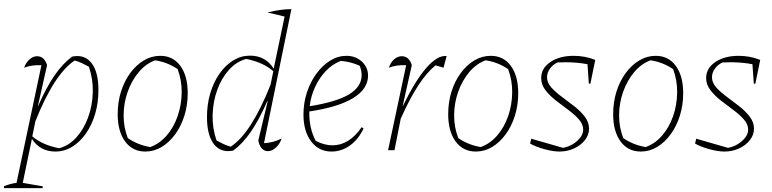

<svg xmlns="http://www.w3.org/2000/svg" viewBox="-56 -772 3971 987"><path d="M-36 195 -35 185Q-2 172 29 168L157 -437Q106 -439 68 -424Q77 -450 95.5 -466.5Q114 -483 134 -483Q172 -483 186 -437L139 -228L140 -227Q182 -323 224.5 -384.5Q267 -446 315 -481Q378 -494 414 -448.5Q450 -403 450 -309Q450 -243 433 -186Q416 -129 385.5 -85.5Q355 -42 315 -17.5Q275 7 229 7Q150 7 108 -58L61 168L164 186L163 195ZM110 -71Q163 -26 248 -10Q298 -23 336.5 -65.5Q375 -108 397 -168.5Q419 -229 421 -297Q423 -365 401 -429Q383 -439 365 -447.5Q347 -456 328 -461Q223 -392 126 -149Z M691 7Q625 7 587 -45Q549 -97 549 -185Q549 -247 566 -301Q583 -355 613.5 -396.5Q644 -438 683.5 -461.5Q723 -485 768 -485Q833 -485 871 -433.5Q909 -382 909 -293Q909 -232 892 -177.5Q875 -123 844.5 -81.5Q814 -40 775 -16.5Q736 7 691 7ZM716 -16Q764 -33 800.5 -75Q837 -117 857 -174.5Q877 -232 878 -295.5Q879 -359 857 -417Q803 -453 741 -462Q693 -444 657 -401Q621 -358 600.5 -300.5Q580 -243 579.5 -180.5Q579 -118 601 -62Q652 -27 716 -16Z M1427 -752H1428V-751ZM1143 2Q1080 15 1044 -30.5Q1008 -76 1008 -170Q1008 -236 1025 -293Q1042 -350 1072.5 -393.5Q1103 -437 1143 -461.5Q1183 -486 1229 -486Q1309 -486 1351 -419L1407 -687L1319 -708Q1357 -717 1385 -721Q1413 -725 1442 -725L1301 -36Q1347 -38 1392 -60Q1382 -31 1362 -13Q1342 5 1321 5Q1302 5 1289 -10Q1276 -25 1272 -51L1320 -251L1318 -252Q1276 -156 1233.5 -94.5Q1191 -33 1143 2ZM1057 -50Q1075 -40 1093 -31.5Q1111 -23 1130 -18Q1236 -87 1335 -337L1349 -406Q1296 -452 1210 -469Q1160 -456 1121.5 -413.5Q1083 -371 1061 -310.5Q1039 -250 1037 -182Q1035 -114 1057 -50Z M1648 7Q1583 7 1543.5 -45Q1504 -97 1504 -183Q1504 -243 1522 -297.5Q1540 -352 1571 -394Q1602 -436 1641.5 -460.5Q1681 -485 1725 -485Q1772 -485 1804 -455.5Q1836 -426 1836 -383Q1836 -315 1759.5 -268Q1683 -221 1534 -199Q1534 -193 1534 -187Q1534 -151 1542 -115.5Q1550 -80 1567 -48Q1611 -25 1653 -25Q1739 -25 1803 -118L1813 -112Q1787 -56 1743.5 -24.5Q1700 7 1648 7ZM1803 -386Q1803 -410 1793 -434Q1747 -455 1696 -459Q1652 -442 1618.5 -406.5Q1585 -371 1563.5 -324.5Q1542 -278 1536 -226Q1674 -248 1738.5 -287Q1803 -326 1803 -386Z M1939 0 2032 -437Q1981 -439 1943 -424Q1952 -451 1970 -467Q1988 -483 2009 -483Q2047 -483 2061 -437L2014 -227H2015Q2078 -357 2135.5 -423Q2193 -489 2240 -484L2224 -424L2183 -436Q2139 -401 2095 -334Q2051 -267 2004 -162L1972 0Z M2390 7Q2324 7 2286 -45Q2248 -97 2248 -185Q2248 -247 2265 -301Q2282 -355 2312.5 -396.5Q2343 -438 2382.5 -461.5Q2422 -485 2467 -485Q2532 -485 2570 -433.5Q2608 -382 2608 -293Q2608 -232 2591 -177.5Q2574 -123 2543.5 -81.5Q2513 -40 2474 -16.5Q2435 7 2390 7ZM2415 -16Q2463 -33 2499.5 -75Q2536 -117 2556 -174.5Q2576 -232 2577 -295.5Q2578 -359 2556 -417Q2502 -453 2440 -462Q2392 -444 2356 -401Q2320 -358 2299.5 -300.5Q2279 -243 2278.5 -180.5Q2278 -118 2300 -62Q2351 -27 2415 -16Z M2669 -34 2675 -59 2838 -12Q2866 -17 2889.5 -31.5Q2913 -46 2927.5 -65.5Q2942 -85 2942 -105Q2942 -133 2920 -158Q2898 -183 2866 -206.5Q2834 -230 2802 -255Q2770 -280 2748 -308.5Q2726 -337 2726 -371Q2726 -421 2773 -453Q2820 -485 2893 -485Q2952 -485 3004 -464L2979 -342H2971L2964 -442Q2937 -447 2909 -449.5Q2881 -452 2853 -452Q2830 -452 2810 -451Q2786 -440 2771 -419Q2756 -398 2756 -375Q2756 -347 2778 -322.5Q2800 -298 2832 -274.5Q2864 -251 2896 -226Q2928 -201 2950 -172.5Q2972 -144 2972 -110Q2972 -79 2951 -52Q2930 -25 2895.5 -9Q2861 7 2820 7Q2787 7 2743 -5Q2699 -17 2669 -34Z M3238 7Q3172 7 3134 -45Q3096 -97 3096 -185Q3096 -247 3113 -301Q3130 -355 3160.5 -396.5Q3191 -438 3230.5 -461.5Q3270 -485 3315 -485Q3380 -485 3418 -433.5Q3456 -382 3456 -293Q3456 -232 3439 -177.5Q3422 -123 3391.5 -81.5Q3361 -40 3322 -16.5Q3283 7 3238 7ZM3263 -16Q3311 -33 3347.5 -75Q3384 -117 3404 -174.5Q3424 -232 3425 -295.5Q3426 -359 3404 -417Q3350 -453 3288 -462Q3240 -444 3204 -401Q3168 -358 3147.5 -300.5Q3127 -243 3126.5 -180.5Q3126 -118 3148 -62Q3199 -27 3263 -16Z M3517 -34 3523 -59 3686 -12Q3714 -17 3737.5 -31.5Q3761 -46 3775.5 -65.5Q3790 -85 3790 -105Q3790 -133 3768 -158Q3746 -183 3714 -206.5Q3682 -230 3650 -255Q3618 -280 3596 -308.5Q3574 -337 3574 -371Q3574 -421 3621 -453Q3668 -485 3741 -485Q3800 -485 3852 -464L3827 -342H3819L3812 -442Q3785 -447 3757 -449.5Q3729 -452 3701 -452Q3678 -452 3658 -451Q3634 -440 3619 -419Q3604 -398 3604 -375Q3604 -347 3626 -322.5Q3648 -298 3680 -274.5Q3712 -251 3744 -226Q3776 -201 3798 -172.5Q3820 -144 3820 -110Q3820 -79 3799 -52Q3778 -25 3743.5 -9Q3709 7 3668 7Q3635 7 3591 -5Q3547 -17 3517 -34Z"/></svg>

Font: Piazzolla Thin
Style: Italic
Weight: 100
Italic angle: -11.3°
Designer: Juan Pablo del Peral
Foundry: Huerta Tipografica
Version: Version 1.330